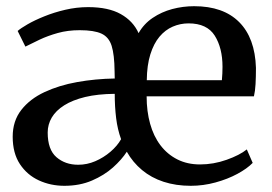

<svg xmlns="http://www.w3.org/2000/svg" viewBox="-20 -589 878 620"><path d="M188 11Q143.5 11 105.5 -6.5Q67.5 -24 44.2 -59.2Q21 -94.5 21 -147.5Q21 -198.5 48.8 -234Q76.5 -269.5 123.5 -291.5Q170.5 -313.5 229.2 -324Q288 -334.5 350.5 -335.5L350 -359Q349.5 -412.5 340.5 -441Q331.5 -469.5 307.5 -480.5Q283.5 -491.5 237.5 -491.5Q199 -491.5 166.8 -482.5Q134.5 -473.5 108 -461Q81.5 -448.5 62 -438.5L37 -489Q46.5 -497.5 69 -510.5Q91.5 -523.5 123 -536.2Q154.5 -549 191 -557.5Q227.5 -566 264.5 -566Q330 -566 370 -543.5Q410 -521 427.5 -482Q444.5 -512 473 -531.2Q501.5 -550.5 536.2 -559.8Q571 -569 607 -569Q701 -569 752.2 -517.8Q803.5 -466.5 806.5 -370Q806.5 -340 805.2 -317.5Q804 -295 800 -278H453.5Q453.5 -229.5 464.8 -189.2Q476 -149 498.2 -119.8Q520.5 -90.5 552.8 -74.2Q585 -58 626 -58Q669.5 -58 711.8 -73Q754 -88 777 -106.5L796 -63Q778 -44.5 746.5 -27.5Q715 -10.5 675.8 0.2Q636.5 11 596 11Q548 11 508.2 -2Q468.5 -15 438.8 -39.8Q409 -64.5 389.5 -99Q373 -73.5 344.8 -48.2Q316.5 -23 277 -6Q237.5 11 188 11ZM454 -330H696.5Q697.5 -340 698 -351.8Q698.5 -363.5 698.5 -373.5Q698.5 -434 673.5 -473.8Q648.5 -513.5 589 -513.5Q562 -513.5 537.8 -503Q513.5 -492.5 495 -470.5Q476.5 -448.5 465.5 -413.5Q454.5 -378.5 454 -330ZM232.5 -57Q261 -57 287.8 -68.5Q314.5 -80 336.5 -98.8Q358.5 -117.5 371 -139.5Q359.5 -171 355 -207.8Q350.5 -244.5 350.5 -286Q295.5 -285.5 255 -275.8Q214.5 -266 187.5 -249Q160.5 -232 147.2 -209.5Q134 -187 134 -161Q134 -106 162.2 -81.5Q190.5 -57 232.5 -57Z"/></svg>

Font: Merriweather 20pt
Style: Regular
Weight: 400
Version: Version 2.100